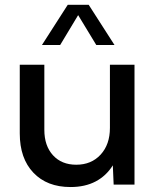

<svg xmlns="http://www.w3.org/2000/svg" viewBox="-20 -752 638 782"><path d="M527.8 0H442.9L439.5 -78.6Q412.6 -35.6 369.4 -12.9Q326.2 9.8 267.1 9.8Q171.4 9.8 116 -48.6Q60.5 -106.9 60.5 -208.5V-488.3H160.6V-223.1Q160.6 -158.2 195.8 -119.6Q231 -81.1 290.5 -81.1Q352.1 -81.1 389.9 -122.3Q427.7 -163.6 427.7 -231V-488.3H527.8ZM446.3 -568.8H372.1L298.3 -690.4L225.1 -568.8H150.9L255.9 -732.4H341.3Z"/></svg>

Font: Kumbh Sans Medium
Style: Regular
Weight: 500
Version: Version 1.005